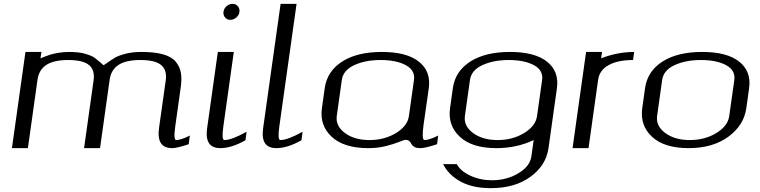

<svg xmlns="http://www.w3.org/2000/svg" viewBox="-20 -770 3953 998"><path d="M806.6 -104.5 841.8 -354.5Q848.6 -406.2 817.4 -432.1Q786.1 -458 710 -458Q633.8 -458 595.2 -432.1Q556.6 -406.2 549.8 -354.5L500 0H417L466.8 -354.5Q473.6 -406.2 442.4 -432.1Q411.1 -458 335 -458Q258.8 -458 220.2 -432.1Q181.6 -406.2 174.8 -354.5L125 0H42L112.3 -500H195.3L190.4 -466.8Q226.6 -481.4 240.7 -485.8Q254.9 -490.2 281.2 -495.1Q307.6 -500 340.8 -500Q390.6 -500 423.8 -490.2Q457 -480.5 471.7 -469.7Q486.3 -459 518.6 -430.7Q560.5 -460 577.6 -470.2Q594.7 -480.5 630.9 -490.2Q667 -500 715.8 -500Q784.2 -500 828.6 -487.3Q873 -474.6 894 -448.7Q915 -422.9 920.4 -390.6Q925.8 -358.4 918.9 -312.5L890.6 -110.4Q880.9 -42 896.5 -42Q919.9 -42 966.8 -65.4L960.9 -20.5Q900.4 0 875 0Q792 0 806.6 -104.5Z M1188.5 -750Q1206.1 -750 1216.3 -737.8Q1226.6 -725.6 1224.6 -708Q1222.7 -691.4 1208.5 -679.2Q1194.3 -667 1176.8 -667Q1160.2 -667 1149.9 -679.2Q1139.6 -691.4 1141.6 -708Q1143.6 -725.6 1157.7 -737.8Q1171.9 -750 1188.5 -750ZM1195.3 -500 1140.6 -110.4Q1130.9 -42 1146.5 -42Q1183.6 -42 1261.7 -85L1255.9 -41Q1183.6 0 1125 0Q1042 0 1056.6 -103.5L1112.3 -500Z M1521.5 -750 1431.6 -110.4Q1421.9 -42 1437.5 -42Q1474.6 -42 1552.7 -85Q1552.7 -85 1546.9 -41Q1474.6 0 1416 0Q1333 0 1347.7 -103.5L1438.5 -750Z M2105.5 -167 2131.8 -354.5Q2138.7 -404.3 2089.4 -431.2Q2040 -458 1959 -458Q1877.9 -458 1820.8 -431.2Q1763.7 -404.3 1756.8 -354.5L1730.5 -167Q1723.6 -115.2 1772.9 -78.6Q1822.3 -42 1900.4 -42Q1978.5 -42 2038.6 -78.6Q2098.6 -115.2 2105.5 -167ZM2181.6 -121.1Q2170.9 -42 2186.5 -42Q2210.9 -42 2257.8 -65.4L2252 -20.5Q2191.4 0 2165 0Q2144.5 0 2133.3 -6.8Q2122.1 -13.7 2118.7 -21.5Q2115.2 -29.3 2107.9 -36.1Q2100.6 -43 2087.9 -43Q2080.1 -43 2054.2 -32.2Q2028.3 -21.5 1985.8 -10.7Q1943.4 0 1894.5 0Q1767.6 0 1704.1 -59.1Q1640.6 -118.2 1653.3 -208L1668 -312.5Q1680.7 -400.4 1758.8 -450.2Q1836.9 -500 1964.8 -500Q2093.8 -500 2157.2 -449.7Q2220.7 -399.4 2209 -312.5Z M2742.2 42 2753.9 -42Q2666 0 2560.5 0Q2433.6 0 2370.1 -59.1Q2306.6 -118.2 2319.3 -208L2334 -312.5Q2346.7 -400.4 2424.8 -450.2Q2502.9 -500 2630.9 -500Q2759.8 -500 2823.2 -449.7Q2886.7 -399.4 2875 -312.5L2831.1 0Q2818.4 89.8 2737.3 148.9Q2656.2 208 2531.2 208Q2437.5 208 2375 174.3Q2312.5 140.6 2283.2 83H2354.5Q2373 119.1 2424.8 143.1Q2476.6 167 2537.1 167Q2614.3 167 2674.8 130.4Q2735.4 93.8 2742.2 42ZM2771.5 -167 2797.9 -354.5Q2804.7 -404.3 2755.4 -431.2Q2706.1 -458 2625 -458Q2543.9 -458 2486.8 -431.2Q2429.7 -404.3 2422.9 -354.5L2396.5 -167Q2389.6 -115.2 2439 -78.6Q2488.3 -42 2566.4 -42Q2644.5 -42 2704.6 -78.6Q2764.6 -115.2 2771.5 -167Z M3276.4 -500 3270.5 -458Q3191.4 -458 3143.6 -431.6Q3095.7 -405.3 3088.9 -354.5L3039.1 0H2956.1L3026.4 -500H3109.4L3104.5 -466.8Q3189.5 -500 3276.4 -500Z M3770.5 -167 3796.9 -354.5Q3803.7 -404.3 3754.4 -431.2Q3705.1 -458 3624 -458Q3543 -458 3485.8 -431.2Q3428.7 -404.3 3421.9 -354.5L3395.5 -167Q3388.7 -115.2 3438 -78.6Q3487.3 -42 3565.4 -42Q3643.6 -42 3703.6 -78.6Q3763.7 -115.2 3770.5 -167ZM3859.4 -208Q3846.7 -118.2 3765.6 -59.1Q3684.6 0 3559.6 0Q3432.6 0 3369.1 -59.1Q3305.7 -118.2 3318.4 -208L3333 -312.5Q3345.7 -400.4 3423.8 -450.2Q3502 -500 3629.9 -500Q3758.8 -500 3822.3 -449.7Q3885.7 -399.4 3874 -312.5Z"/></svg>

Font: okolaks
Style: RegularItalic
Weight: 500
Italic angle: -8°
Version: Version 000.6.0